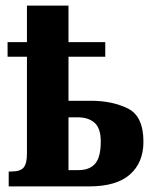

<svg xmlns="http://www.w3.org/2000/svg" viewBox="-20 -664 539 684"><path d="M11 0H298Q395 0 443 -42.5Q491 -85 491 -159Q491 -250 435.5 -277.5Q380 -305 304 -305H224V-462H355V-514H224V-644H76V-514H7V-462H76V-117Q76 -82 64.5 -67.5Q53 -53 20 -53H11ZM224 -58V-246H258Q295 -246 317 -226.5Q339 -207 339 -160Q339 -104 319 -81Q299 -58 260 -58Z"/></svg>

Font: Noto Serif ExtraCondensed Extra
Style: Regular
Weight: 800
Width: 3
Designer: Monotype Design Team
Foundry: Monotype Imaging Inc.
Version: Version 1.002